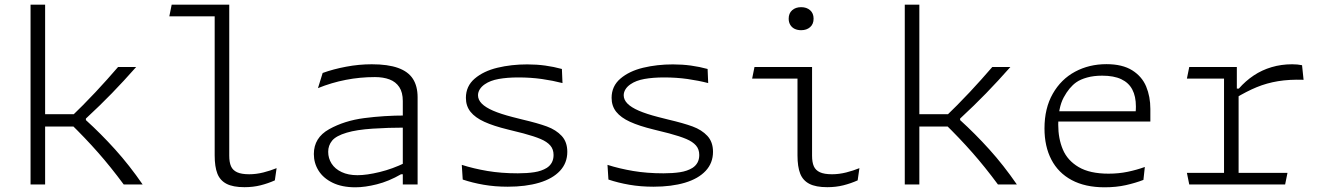

<svg xmlns="http://www.w3.org/2000/svg" viewBox="-20 -785 5620 817"><path d="M172 -765V0H110V-765ZM345.5 -280.5V-274Q409 -216.5 469.8 -149.2Q530.5 -82 587 0H506.5Q451 -75 397.2 -136Q343.5 -197 277.5 -261.5L313 -246.5H150V-299H317L270.5 -276Q336.5 -339.5 386.5 -393Q436.5 -446.5 482.5 -500H559.5Q506 -439.5 456.2 -388.2Q406.5 -337 345.5 -280.5Z M893.5 -738 916 -715.5H700.5L710.5 -765H955.5V-122.5Q955.5 -94.5 963 -77.5Q970.5 -60.5 989 -52Q1007.5 -43.5 1040.5 -43.5Q1070 -43.5 1100.8 -51.2Q1131.5 -59 1157 -69.5L1149.5 -17.5Q1120.5 -4.5 1088.8 3.5Q1057 11.5 1020.5 11.5Q971.5 11.5 944 -2.8Q916.5 -17 905 -46.2Q893.5 -75.5 893.5 -124Z M1694 0V-355Q1694 -392 1679 -414.5Q1664 -437 1637.5 -447Q1611 -457 1575.5 -457Q1512 -457 1451.5 -445.2Q1391 -433.5 1333 -410L1353 -474.5Q1398.5 -491 1453 -501.2Q1507.5 -511.5 1562 -511.5Q1630.5 -511.5 1673.8 -496Q1717 -480.5 1737 -449.5Q1757 -418.5 1757 -371V0ZM1455.5 -220.5Q1410 -207 1393.2 -186.5Q1376.5 -166 1376.5 -139Q1376.5 -111.5 1391 -88.8Q1405.5 -66 1433.8 -52.8Q1462 -39.5 1501 -39.5Q1540.5 -39.5 1595.8 -53Q1651 -66.5 1704 -92.5L1708.5 -43.5H1686.5Q1634.5 -13.5 1583.8 -0.8Q1533 12 1492.5 12Q1435 12 1395.2 -7.5Q1355.5 -27 1335.5 -59Q1315.5 -91 1315.5 -129.5Q1315.5 -199 1380.5 -235.2Q1445.5 -271.5 1530.2 -282.5Q1615 -293.5 1704 -293.5V-242Q1632 -242 1564.8 -237.5Q1497.5 -233 1455.5 -220.5Z M2371 -491.5 2373.5 -431.5Q2333 -442 2285.8 -448.8Q2238.5 -455.5 2185.5 -455.5Q2138.5 -455.5 2102.2 -449Q2066 -442.5 2043 -426.5Q2029 -417 2021.5 -404.8Q2014 -392.5 2014 -379.5Q2014 -360.5 2030 -344.2Q2046 -328 2078.2 -314Q2110.5 -300 2161 -287Q2182 -282 2202.5 -276.5Q2268.5 -261 2307.2 -246.8Q2346 -232.5 2370 -206.8Q2394 -181 2394 -139Q2394 -91.5 2362.8 -58Q2331.5 -24.5 2274.5 -7.5Q2217.5 9.5 2140.5 9.5Q2086 9.5 2038.2 1.2Q1990.5 -7 1949 -21L1945 -83.5Q1995 -67.5 2054 -57.5Q2113 -47.5 2183.5 -47.5Q2222.5 -47.5 2253.5 -52.2Q2284.5 -57 2306.5 -70.5Q2320.5 -79.5 2328 -93.2Q2335.5 -107 2335.5 -125.5Q2335.5 -150 2321.5 -166Q2307.5 -182 2280.5 -193.5Q2253.5 -205 2207 -217.5Q2174 -226 2141 -234Q2079.5 -249 2040.8 -266.8Q2002 -284.5 1982.2 -309.2Q1962.5 -334 1962.5 -368.5Q1962.5 -418.5 2000 -450.5Q2037.5 -482.5 2096.8 -496.8Q2156 -511 2223.5 -511Q2263.5 -511 2300 -506Q2336.5 -501 2371 -491.5Z M2991 -491.5 2993.5 -431.5Q2953 -442 2905.8 -448.8Q2858.5 -455.5 2805.5 -455.5Q2758.5 -455.5 2722.2 -449Q2686 -442.5 2663 -426.5Q2649 -417 2641.5 -404.8Q2634 -392.5 2634 -379.5Q2634 -360.5 2650 -344.2Q2666 -328 2698.2 -314Q2730.5 -300 2781 -287Q2802 -282 2822.5 -276.5Q2888.5 -261 2927.2 -246.8Q2966 -232.5 2990 -206.8Q3014 -181 3014 -139Q3014 -91.5 2982.8 -58Q2951.5 -24.5 2894.5 -7.5Q2837.5 9.5 2760.5 9.5Q2706 9.5 2658.2 1.2Q2610.5 -7 2569 -21L2565 -83.5Q2615 -67.5 2674 -57.5Q2733 -47.5 2803.5 -47.5Q2842.5 -47.5 2873.5 -52.2Q2904.5 -57 2926.5 -70.5Q2940.5 -79.5 2948 -93.2Q2955.5 -107 2955.5 -125.5Q2955.5 -150 2941.5 -166Q2927.5 -182 2900.5 -193.5Q2873.5 -205 2827 -217.5Q2794 -226 2761 -234Q2699.5 -249 2660.8 -266.8Q2622 -284.5 2602.2 -309.2Q2582.5 -334 2582.5 -368.5Q2582.5 -418.5 2620 -450.5Q2657.5 -482.5 2716.8 -496.8Q2776 -511 2843.5 -511Q2883.5 -511 2920 -506Q2956.5 -501 2991 -491.5Z M3373.5 -473 3396 -450.5H3180.5L3190.5 -500H3435.5V-122.5Q3435.5 -94.5 3443 -77.5Q3450.5 -60.5 3469 -52Q3487.5 -43.5 3520.5 -43.5Q3550 -43.5 3580.8 -51.2Q3611.5 -59 3637 -69.5L3629.5 -17.5Q3600.5 -4.5 3568.8 3.5Q3537 11.5 3500.5 11.5Q3451.5 11.5 3424 -2.8Q3396.5 -17 3385 -46.2Q3373.5 -75.5 3373.5 -124ZM3336 -705.5Q3336 -728.5 3350.8 -741.5Q3365.5 -754.5 3389 -754.5Q3412.5 -754.5 3427.2 -741.5Q3442 -728.5 3442 -705.5Q3442 -682.5 3427.2 -669.5Q3412.5 -656.5 3389 -656.5Q3373.5 -656.5 3361.5 -662.2Q3349.5 -668 3342.8 -679.2Q3336 -690.5 3336 -705.5Z M3892 -765V0H3830V-765ZM4065.5 -280.5V-274Q4129 -216.5 4189.8 -149.2Q4250.5 -82 4307 0H4226.5Q4171 -75 4117.2 -136Q4063.5 -197 3997.5 -261.5L4033 -246.5H3870V-299H4037L3990.5 -276Q4056.5 -339.5 4106.5 -393Q4156.5 -446.5 4202.5 -500H4279.5Q4226 -439.5 4176.2 -388.2Q4126.5 -337 4065.5 -280.5Z M4483 -254.5Q4483 -195 4502.8 -148.5Q4522.5 -102 4570 -74Q4617.5 -46 4697 -46Q4740 -46 4778.5 -54Q4817 -62 4851.5 -74.5L4845.5 -19.5Q4812 -6.5 4770.8 2.8Q4729.5 12 4680.5 12Q4597.5 12 4540.2 -18.8Q4483 -49.5 4453.8 -105.8Q4424.5 -162 4424.5 -238.5Q4424.5 -324.5 4459.8 -386.2Q4495 -448 4554.8 -480Q4614.5 -512 4688 -512Q4756 -512 4797.8 -485.8Q4839.5 -459.5 4857.2 -416.8Q4875 -374 4875 -321.5V-268H4476.5V-311.5H4829L4809 -282.5Q4811 -294 4812.2 -306Q4813.5 -318 4813.5 -332Q4813.5 -375 4798.2 -404Q4783 -433 4751.2 -448Q4719.5 -463 4670 -463Q4634 -463 4606 -455.2Q4578 -447.5 4560 -435Q4529.5 -413.5 4506.2 -370.2Q4483 -327 4483 -254.5Z M5243 -395.5 5250.5 -388.5V0H5188.5V-500H5243ZM5030.5 -49.5H5458.5L5448.5 0H5040.5ZM5040.5 -500H5221V-450.5H5030.5ZM5236 -367 5224.5 -408H5251.5Q5280 -440.5 5314.8 -463.8Q5349.5 -487 5390.8 -499.2Q5432 -511.5 5478.5 -511.5Q5502 -511.5 5520.5 -507.5L5527 -445.5Q5466.5 -447.5 5418.2 -439.5Q5370 -431.5 5327.5 -414Q5285 -396.5 5236 -367Z"/></svg>

Font: Monaspace Argon Var ExtraLight
Style: Regular
Weight: 200
Designer: Riley Cran and the Lettermatic Team
Version: Version 1.200 (Monaspace Argon Var)